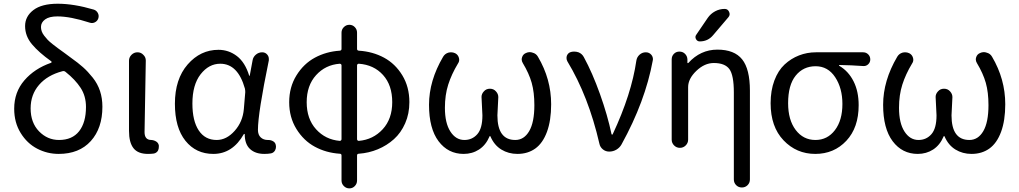

<svg xmlns="http://www.w3.org/2000/svg" viewBox="-20 -829 5574 1050"><path d="M302.7 -63.5Q375 -63.5 412.6 -111.3Q450.2 -159.2 450.2 -244.1Q450.2 -303.7 420.9 -348.6Q391.6 -393.6 338.9 -435.5Q331.1 -442.4 321.3 -439.5Q239.3 -418 193.4 -364.7Q147.5 -311.5 147.5 -236.3Q147.5 -158.2 193.4 -110.8Q239.3 -63.5 302.7 -63.5ZM493.2 -776.4Q507.8 -771.5 515.1 -757.8Q522.5 -744.1 517.6 -728.5Q512.7 -713.9 499 -707Q485.4 -700.2 470.7 -705.1Q365.2 -739.3 293.9 -739.3Q249 -739.3 226.6 -722.7Q204.1 -706.1 204.1 -681.6Q204.1 -669.9 208 -658.2Q211.9 -646.5 221.7 -633.8Q231.4 -621.1 240.2 -611.8Q249 -602.5 266.6 -588.4Q284.2 -574.2 295.9 -565.9Q307.6 -557.6 331.1 -540.5Q354.5 -523.4 367.2 -513.7Q407.2 -485.4 434.1 -461.4Q460.9 -437.5 487.3 -404.3Q513.7 -371.1 526.9 -331.5Q540 -292 540 -245.1Q540 -127.9 476.6 -57.6Q413.1 12.7 300.8 12.7Q238.3 12.7 183.1 -16.1Q127.9 -44.9 92.8 -102.1Q57.6 -159.2 57.6 -234.4Q57.6 -325.2 113.3 -389.6Q168.9 -454.1 258.8 -485.4Q261.7 -486.3 262.2 -489.3Q262.7 -492.2 259.8 -494.1Q192.4 -542 154.8 -586.9Q117.2 -631.8 117.2 -686.5Q117.2 -739.3 162.6 -773.9Q208 -808.6 295.9 -808.6Q383.8 -808.6 493.2 -776.4Z M789.1 12.7Q734.4 12.7 710 -18.6Q685.5 -49.8 685.5 -113.3V-497.1Q685.5 -515.6 699.2 -529.3Q712.9 -543 731.9 -543Q751 -543 763.7 -529.3Q777.3 -516.6 777.3 -498L770.5 -106.4Q770.5 -63.5 807.6 -63.5Q822.3 -62.5 834 -55.2Q845.7 -47.9 848.6 -34.2Q848.6 -30.3 848.6 -25.4Q848.6 -14.6 843.8 -4.9Q835.9 7.8 821.3 10.7Q806.6 12.7 789.1 12.7Z M1146.5 12.7Q1051.8 12.7 994.1 -59.1Q936.5 -130.9 936.5 -261.7Q936.5 -396.5 1006.3 -476.6Q1076.2 -556.6 1174.8 -556.6Q1230.5 -556.6 1275.4 -522.5Q1320.3 -488.3 1342.8 -415Q1342.8 -414.1 1344.2 -414.1Q1345.7 -414.1 1345.7 -415L1361.3 -499Q1364.3 -517.6 1379.4 -530.3Q1394.5 -543 1414.1 -543Q1431.6 -543 1442.4 -529.3Q1450.2 -519.5 1450.2 -506.8Q1450.2 -502.9 1450.2 -499Q1390.6 -210 1390.6 -119.1Q1390.6 -91.8 1405.8 -77.6Q1420.9 -63.5 1444.3 -63.5Q1446.3 -63.5 1447.3 -63.5Q1461.9 -63.5 1474.1 -56.2Q1486.3 -48.8 1488.3 -35.2Q1489.3 -31.2 1489.3 -26.4Q1489.3 -16.6 1484.4 -6.8Q1476.6 6.8 1461.9 9.8Q1445.3 12.7 1425.8 12.7Q1376 12.7 1347.2 -14.2Q1318.4 -41 1318.4 -94.7Q1318.4 -96.7 1316.4 -96.7Q1314.5 -96.7 1313.5 -95.7Q1252 12.7 1146.5 12.7ZM1165 -63.5Q1218.8 -63.5 1263.2 -113.3Q1307.6 -163.1 1313.5 -232.4L1321.3 -325.2Q1321.3 -335 1319.3 -344.7Q1281.2 -480.5 1184.6 -480.5Q1122.1 -480.5 1077.1 -422.9Q1032.2 -365.2 1032.2 -262.7Q1032.2 -168 1066.9 -115.7Q1101.6 -63.5 1165 -63.5Z M1942.4 -480.5Q1938.5 -480.5 1935.5 -478Q1932.6 -475.6 1932.6 -471.7V-68.4Q1932.6 -63.5 1935.5 -61Q1938.5 -58.6 1942.4 -58.6Q2020.5 -65.4 2072.8 -122.1Q2125 -178.7 2125 -270.5Q2125 -363.3 2074.7 -418.9Q2024.4 -474.6 1942.4 -480.5ZM1837.9 -58.6Q1841.8 -58.6 1844.7 -61Q1847.7 -63.5 1847.7 -68.4V-471.7Q1847.7 -475.6 1844.7 -478Q1841.8 -480.5 1837.9 -480.5Q1759.8 -474.6 1708.5 -418Q1657.2 -361.3 1657.2 -270Q1657.2 -178.7 1708.5 -122.1Q1759.8 -65.4 1837.9 -58.6ZM1932.6 -650.4V-561.5Q1932.6 -552.7 1942.4 -551.8Q2018.6 -546.9 2080.1 -513.7Q2141.6 -480.5 2180.2 -417Q2218.8 -353.5 2218.8 -270.5Q2218.8 -207 2195.8 -154.8Q2172.9 -102.5 2134.3 -67.9Q2095.7 -33.2 2046.4 -12.7Q1997.1 7.8 1942.4 11.7Q1932.6 11.7 1932.6 21.5V158.2Q1932.6 175.8 1920.4 188.5Q1908.2 201.2 1890.6 201.2Q1873 201.2 1860.4 188.5Q1847.7 175.8 1847.7 158.2V21.5Q1847.7 11.7 1837.9 11.7Q1763.7 6.8 1702.1 -26.4Q1640.6 -59.6 1601.1 -123.5Q1561.5 -187.5 1561.5 -270Q1561.5 -352.5 1601.1 -416.5Q1640.6 -480.5 1702.1 -513.7Q1763.7 -546.9 1837.9 -551.8Q1847.7 -552.7 1847.7 -561.5V-650.4Q1847.7 -668 1860.4 -680.7Q1873 -693.4 1890.6 -693.4Q1908.2 -693.4 1920.4 -680.7Q1932.6 -668 1932.6 -650.4Z M2515.6 12.7Q2430.7 12.7 2378.4 -56.6Q2326.2 -126 2326.2 -255.9Q2326.2 -387.7 2403.3 -518.6Q2413.1 -535.2 2431.6 -541Q2439.5 -543 2447.3 -543Q2458 -543 2468.8 -538.1Q2484.4 -530.3 2489.3 -513.7Q2491.2 -507.8 2491.2 -502Q2491.2 -491.2 2484.4 -481.4Q2449.2 -422.9 2431.2 -366.2Q2413.1 -309.6 2413.1 -239.3Q2413.1 -156.2 2442.9 -109.9Q2472.7 -63.5 2519.5 -63.5Q2562.5 -63.5 2590.3 -95.2Q2618.2 -127 2618.2 -198.2L2613.3 -298.8Q2613.3 -315.4 2626 -329.1Q2638.7 -343.8 2659.2 -343.8Q2679.7 -343.8 2692.4 -329.1Q2705.1 -315.4 2705.1 -297.9L2700.2 -198.2Q2700.2 -63.5 2797.9 -63.5Q2845.7 -63.5 2874 -111.8Q2902.3 -160.2 2902.3 -253.9Q2902.3 -324.2 2887.7 -376Q2873 -427.7 2838.9 -484.4Q2833 -494.1 2833 -503.9Q2833 -509.8 2835 -515.6Q2839.8 -532.2 2856.4 -539.1Q2866.2 -543.9 2877 -543.9Q2884.8 -543.9 2892.6 -541Q2912.1 -536.1 2921.9 -518.6Q2994.1 -396.5 2994.1 -258.8Q2994.1 -169.9 2971.2 -107.9Q2948.2 -45.9 2907.2 -16.6Q2866.2 12.7 2809.6 12.7Q2760.7 12.7 2721.7 -11.2Q2682.6 -35.2 2662.1 -83Q2661.1 -85 2659.2 -85Q2657.2 -85 2657.2 -83Q2636.7 -35.2 2599.6 -11.2Q2562.5 12.7 2515.6 12.7Z M3378.9 -39.1Q3369.1 -21.5 3351.1 -10.7Q3333 0 3311.5 0Q3292 0 3276.9 -12.2Q3261.7 -24.4 3257.8 -43.9Q3198.2 -302.7 3083 -493.2Q3078.1 -502 3078.1 -511.7Q3078.1 -517.6 3080.1 -524.4Q3086.9 -541 3103.5 -544.9Q3111.3 -546.9 3120.1 -546.9Q3131.8 -546.9 3143.6 -543Q3163.1 -535.2 3172.9 -516.6Q3219.7 -430.7 3261.2 -314.5Q3302.7 -198.2 3324.2 -95.7Q3325.2 -92.8 3327.6 -92.8Q3330.1 -92.8 3331.1 -95.7Q3433.6 -314.5 3460 -497.1Q3462.9 -516.6 3477.5 -529.8Q3492.2 -543 3511.7 -543Q3530.3 -543 3542 -529.3Q3550.8 -518.6 3550.8 -504.9Q3550.8 -502 3549.8 -498Q3508.8 -274.4 3378.9 -39.1Z M3850.6 -731.4Q3866.2 -753.9 3890.6 -767.1Q3915 -780.3 3943.4 -780.3Q3960 -780.3 3967.3 -764.2Q3974.6 -748 3963.9 -735.4L3879.9 -636.7Q3851.6 -602.5 3806.6 -602.5Q3793 -602.5 3786.1 -615.2Q3779.3 -627.9 3788.1 -639.6ZM3903.3 -557.6Q3996.1 -557.6 4038.6 -504.4Q4081.1 -451.2 4081.1 -333V152.3Q4081.1 170.9 4068.4 183.6Q4055.7 196.3 4037.1 196.3Q4018.6 196.3 4005.9 183.6Q3993.2 170.9 3993.2 152.3V-323.2Q3993.2 -418 3968.8 -451.2Q3944.3 -484.4 3883.8 -484.4Q3833 -484.4 3788.1 -441.4Q3743.2 -398.4 3743.2 -352.5V-65.4Q3743.2 -46.9 3730 -33.7Q3716.8 -20.5 3698.2 -20.5Q3679.7 -20.5 3666.5 -33.7Q3653.3 -46.9 3653.3 -65.4V-503.9Q3653.3 -522.5 3665.5 -534.7Q3677.7 -546.9 3695.3 -546.9Q3713.9 -546.9 3726.1 -534.7Q3738.3 -522.5 3739.3 -504.9V-486.3Q3739.3 -484.4 3740.7 -483.9Q3742.2 -483.4 3744.1 -484.4Q3810.5 -557.6 3903.3 -557.6Z M4438.5 12.7Q4335.9 12.7 4265.1 -61.5Q4194.3 -135.7 4194.3 -264.6Q4194.3 -334 4214.8 -388.7Q4235.4 -443.4 4270.5 -476.1Q4305.7 -508.8 4349.6 -525.9Q4393.6 -543 4442.4 -543H4700.2Q4716.8 -543 4728 -531.7Q4739.3 -520.5 4739.3 -503.9Q4739.3 -488.3 4728 -477.5Q4716.8 -466.8 4701.2 -467.8Q4632.8 -472.7 4570.3 -473.6Q4568.4 -473.6 4568.4 -471.7Q4568.4 -469.7 4570.3 -468.8Q4620.1 -439.5 4647.9 -384.3Q4675.8 -329.1 4675.8 -253.9Q4675.8 -130.9 4608.4 -59.1Q4541 12.7 4438.5 12.7ZM4439.5 -63.5Q4504.9 -63.5 4545.9 -117.2Q4586.9 -170.9 4586.9 -260.7Q4586.9 -346.7 4547.4 -406.7Q4507.8 -466.8 4440.4 -466.8Q4373 -466.8 4331.5 -415.5Q4290 -364.3 4290 -264.6Q4290 -172.9 4331.5 -118.2Q4373 -63.5 4439.5 -63.5Z M4999 12.7Q4914.1 12.7 4861.8 -56.6Q4809.6 -126 4809.6 -255.9Q4809.6 -387.7 4886.7 -518.6Q4896.5 -535.2 4915 -541Q4922.9 -543 4930.7 -543Q4941.4 -543 4952.1 -538.1Q4967.8 -530.3 4972.7 -513.7Q4974.6 -507.8 4974.6 -502Q4974.6 -491.2 4967.8 -481.4Q4932.6 -422.9 4914.6 -366.2Q4896.5 -309.6 4896.5 -239.3Q4896.5 -156.2 4926.3 -109.9Q4956.1 -63.5 5002.9 -63.5Q5045.9 -63.5 5073.7 -95.2Q5101.6 -127 5101.6 -198.2L5096.7 -298.8Q5096.7 -315.4 5109.4 -329.1Q5122.1 -343.8 5142.6 -343.8Q5163.1 -343.8 5175.8 -329.1Q5188.5 -315.4 5188.5 -297.9L5183.6 -198.2Q5183.6 -63.5 5281.2 -63.5Q5329.1 -63.5 5357.4 -111.8Q5385.7 -160.2 5385.7 -253.9Q5385.7 -324.2 5371.1 -376Q5356.4 -427.7 5322.3 -484.4Q5316.4 -494.1 5316.4 -503.9Q5316.4 -509.8 5318.4 -515.6Q5323.2 -532.2 5339.8 -539.1Q5349.6 -543.9 5360.4 -543.9Q5368.2 -543.9 5376 -541Q5395.5 -536.1 5405.3 -518.6Q5477.5 -396.5 5477.5 -258.8Q5477.5 -169.9 5454.6 -107.9Q5431.6 -45.9 5390.6 -16.6Q5349.6 12.7 5293 12.7Q5244.1 12.7 5205.1 -11.2Q5166 -35.2 5145.5 -83Q5144.5 -85 5142.6 -85Q5140.6 -85 5140.6 -83Q5120.1 -35.2 5083 -11.2Q5045.9 12.7 4999 12.7Z"/></svg>

Font: Gen Jyuu GothicX Regular
Style: Regular
Weight: 400
Designer: [Source Han Sans]
Ryoko NISHIZUKA  (kana & ideographs); Paul D. Hunt (Latin, Greek & Cyrillic); Wenlong ZHANG  (bopomofo
Version: Version 1.002.20150607